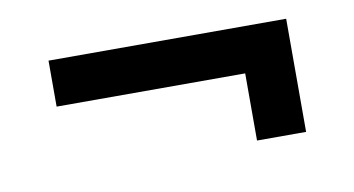

<svg xmlns="http://www.w3.org/2000/svg" viewBox="-38 -494 675 366"><g transform="rotate(-10 300.0 -310.5)"><path d="M530 -201V-420H70V-331H435V-201Z"/></g></svg>

Font: Tekne LDO Medium
Style: Regular
Weight: 500
Monospace: yes
Designer: Alessio Laiso, Mario Rullo, Paolo Rosset
Foundry: Alessio Laiso
Version: Version 1.000;hotconv 1.0.109;makeotfexe 2.5.65596